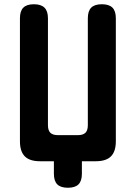

<svg xmlns="http://www.w3.org/2000/svg" viewBox="-20 -760 640 905"><path d="M234 0H168Q120 0 97 -23Q74 -46 74 -94V-674Q74 -708 90 -724Q106 -740 140 -740Q173 -740 189.5 -724Q206 -708 206 -674V-170Q206 -145 217.5 -134Q229 -123 253 -123H347Q371 -123 382.5 -134Q394 -145 394 -170V-674Q394 -708 410 -724Q426 -740 460 -740Q494 -740 510 -724Q526 -708 526 -674V-94Q526 -46 503 -23Q480 0 432 0H366V59Q366 93 350 109Q334 125 300 125Q266 125 250 109Q234 93 234 59Z"/></svg>

Font: Maple Mono
Style: Bold
Weight: 700
Monospace: yes
Designer: subframe7536
Version: Version 7.200